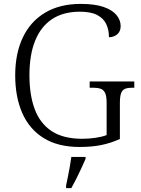

<svg xmlns="http://www.w3.org/2000/svg" viewBox="-20 -744 722 985"><path d="M388 10Q277 10 203.5 -36Q130 -82 94 -164.5Q58 -247 58 -358Q58 -469 97 -551.5Q136 -634 211.5 -679Q287 -724 394 -724Q466 -724 511 -708.5Q556 -693 577.5 -667Q599 -641 599 -610Q599 -583 581.5 -568Q564 -553 539 -553Q539 -590 525.5 -619.5Q512 -649 479.5 -666.5Q447 -684 390 -684Q304 -684 246.5 -645.5Q189 -607 160 -534.5Q131 -462 131 -358Q131 -256 158.5 -183Q186 -110 245.5 -71Q305 -32 402 -32Q436 -32 470 -37Q504 -42 527 -51V-217Q527 -251 519 -267.5Q511 -284 495.5 -289Q480 -294 457 -294H440V-326H669V-294H658Q636 -294 622 -288.5Q608 -283 601.5 -266.5Q595 -250 595 -215V-31Q549 -10 500 0Q451 10 388 10ZM319 208Q324 185 329 159.5Q334 134 338.5 109Q343 84 346 61H419V71Q410 92 397.5 119Q385 146 371.5 173Q358 200 346 221H319Z"/></svg>

Font: Noto Serif Kannada Light
Style: Regular
Weight: 300
Version: Version 2.003